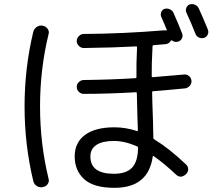

<svg xmlns="http://www.w3.org/2000/svg" viewBox="-20 -860 1040 920"><path d="M873 -799.8Q868.2 -810.5 873 -822.8Q877.9 -835 889.6 -838.9Q902.3 -842.8 915 -836.9Q927.7 -831.1 932.6 -819.3Q954.1 -772.5 976.6 -716.8Q980.5 -705.1 975.1 -693.8Q969.7 -682.6 958 -678.7Q945.3 -674.8 933.1 -680.2Q920.9 -685.5 916 -699.2Q897.5 -747.1 873 -799.8ZM525.4 -184.6Q470.7 -184.6 441.9 -165.5Q413.1 -146.5 413.1 -110.4Q413.1 -27.3 525.4 -27.3Q585 -27.3 612.8 -56.6Q640.6 -85.9 641.6 -152.3Q641.6 -156.2 637.7 -158.2Q578.1 -184.6 525.4 -184.6ZM528.3 40Q428.7 40 383.3 -1.5Q337.9 -43 337.9 -110.4Q337.9 -176.8 387.2 -213.4Q436.5 -250 528.3 -250Q582 -250 635.7 -232.4Q640.6 -230.5 640.6 -235.4Q639.6 -263.7 638.2 -309.6Q636.7 -355.5 636.7 -372.1Q635.7 -385.7 635.7 -413.1Q635.7 -418 631.8 -418Q498 -410.2 380.9 -410.2Q368.2 -410.2 357.9 -419.9Q347.7 -429.7 347.7 -443.4Q347.7 -457 357.9 -466.8Q368.2 -476.6 381.8 -476.6Q524.4 -478.5 627.9 -485.4Q633.8 -485.4 633.8 -489.3Q632.8 -556.6 636.7 -632.8Q636.7 -637.7 632.8 -637.7Q526.4 -631.8 380.9 -629.9Q368.2 -629.9 357.9 -640.1Q347.7 -650.4 347.7 -663.1Q347.7 -676.8 357.9 -687Q368.2 -697.3 380.9 -697.3Q565.4 -698.2 767.6 -714.8Q769.5 -714.8 772 -714.4Q774.4 -713.9 776.4 -713.9Q780.3 -713.9 779.3 -716.8Q776.4 -724.6 767.1 -746.1Q757.8 -767.6 752.9 -778.8Q748 -790 752.4 -801.8Q756.8 -813.5 768.6 -817.4Q781.2 -821.3 793.9 -815.4Q806.6 -809.6 811.5 -797.9Q835.9 -743.2 852.5 -700.2Q857.4 -688.5 852.1 -676.8Q846.7 -665 835 -661.1Q818.4 -655.3 804.7 -666Q800.8 -668 798.8 -665Q790 -650.4 773.4 -648.4Q753.9 -646.5 716.8 -643.6Q710.9 -643.6 710.9 -637.7Q706.1 -548.8 707 -494.1Q707 -490.2 711.9 -490.2Q821.3 -499 861.3 -502.9Q875 -504.9 885.7 -495.6Q896.5 -486.3 897.5 -472.7Q898.4 -459 889.2 -448.7Q879.9 -438.5 867.2 -436.5Q744.1 -424.8 713.9 -422.9Q709 -422.9 709 -418Q709 -385.7 710 -370.1Q713.9 -271.5 714.8 -199.2Q714.8 -195.3 718.8 -192.4Q790 -149.4 871.1 -72.3Q881.8 -62.5 881.8 -48.8Q881.8 -35.2 871.1 -25.4Q845.7 -2 822.3 -24.4Q766.6 -77.1 715.8 -112.3Q711.9 -114.3 711.9 -110.4Q691.4 40 528.3 40ZM183.6 37.1Q168.9 39.1 156.2 31.2Q143.6 23.4 139.6 7.8Q97.7 -166 97.7 -350.1Q97.7 -534.2 139.6 -708Q143.6 -722.7 156.2 -731Q168.9 -739.3 183.6 -737.3L185.5 -736.3Q199.2 -734.4 208 -722.2Q216.8 -710 212.9 -697.3Q171.9 -529.3 171.9 -350.1Q171.9 -170.9 212.9 -2.9Q216.8 9.8 208.5 22Q200.2 34.2 185.5 36.1Z"/></svg>

Font: Rounded-L Mgen+ 2m regular
Style: Regular
Weight: 400
Designer: [Source Han Sans]
Ryoko NISHIZUKA  (kana & ideographs); Paul D. Hunt (Latin, Greek & Cyrillic); Wenlong ZHANG  (bopomofo
Version: Version 1.059.20150602